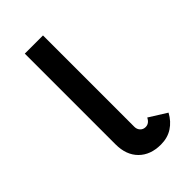

<svg xmlns="http://www.w3.org/2000/svg" viewBox="-169 -551 612 612"><g transform="rotate(-45 137.0 -245.0)"><path d="M179 -63Q195 -63 204 -81L263 -44Q249 -18 226.5 -3.5Q204 11 174 11Q127 11 99.5 -16.5Q72 -44 72 -92V-501H154V-89Q154 -78 161 -70.5Q168 -63 179 -63Z"/></g></svg>

Font: Bellota
Style: Bold
Weight: 700
Designer: Kemie Guaida
Foundry: Kemie Guaida
Version: Version 4.001